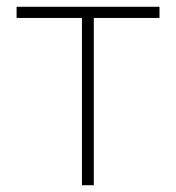

<svg xmlns="http://www.w3.org/2000/svg" viewBox="-20 -547 519 567"><path d="M222 0V-494H29V-527H451V-494H257V0Z"/></svg>

Font: Noto Sans KR Thin
Style: Regular
Weight: 100
Designer: Ryoko NISHIZUKA 西塚涼子 (kana, bopomofo & ideographs); Paul D. Hunt (Latin, Greek & Cyrillic); Sandoll Communications 산돌커뮤니
Foundry: Adobe
Version: Version 2.004-H2;hotconv 1.0.118;makeotfexe 2.5.65603